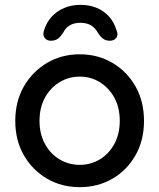

<svg xmlns="http://www.w3.org/2000/svg" viewBox="-20 -762 657 792"><path d="M574 -263Q574 -183 539 -121.5Q504 -60 444 -25Q384 10 309 10Q234 10 174 -25Q114 -60 78.5 -121.5Q43 -183 43 -263Q43 -344 78.5 -405.5Q114 -467 174 -502.5Q234 -538 309 -538Q384 -538 444 -502.5Q504 -467 539 -405.5Q574 -344 574 -263ZM474 -263Q474 -318 452 -358.5Q430 -399 392.5 -422.5Q355 -446 309 -446Q263 -446 225 -422.5Q187 -399 165 -358.5Q143 -318 143 -263Q143 -210 165 -169Q187 -128 225 -105Q263 -82 309 -82Q355 -82 392.5 -105Q430 -128 452 -169Q474 -210 474 -263ZM312 -742Q349 -742 379 -729.5Q409 -717 430 -693.5Q451 -670 460 -639Q469 -619 460 -606.5Q451 -594 434 -594Q416 -594 405 -602.5Q394 -611 384 -626Q374 -646 356 -657Q338 -668 312 -668Q285 -668 267 -657Q249 -646 240 -626Q230 -611 219 -602.5Q208 -594 189 -594Q173 -594 164 -606Q155 -618 162 -638Q172 -670 193 -693Q214 -716 244.5 -729Q275 -742 312 -742Z"/></svg>

Font: Quicksand SemiBold
Style: Regular
Weight: 600
Designer: Andrew Paglinawan
Foundry: Andrew Paglinawan
Version: Version 3.006